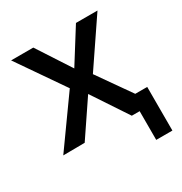

<svg xmlns="http://www.w3.org/2000/svg" viewBox="-152 -604 825 869"><g transform="rotate(-30 260.0 -170.0)"><path d="M16.5 0.5 194 -248 27 -490H143L256.5 -315.5L366 -490H478.5L316.5 -251L438 -78H500.5V150H416V0H375L253 -184L129 -0.5Z"/></g></svg>

Font: Geologica Light
Style: Regular
Weight: 300
Designer: Sindre Bremnes, Frode Helland
Foundry: Monokrom Skriftforlag AS
Version: Version 1.010; ttfautohint (v1.8.4.7-5d5b);gftools[0.9.28]